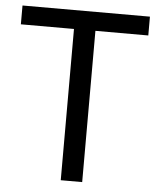

<svg xmlns="http://www.w3.org/2000/svg" viewBox="-52 -759 659 803"><g transform="rotate(5 278.0 -357.0)"><path d="M323 0H233V-635H10V-714H545V-635H323Z"/></g></svg>

Font: RS Noto Sans
Style: Regular
Weight: 400
Designer: Monotype Design Team
Foundry: Monotype Imaging Inc.
Version: Version 3.10